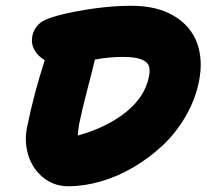

<svg xmlns="http://www.w3.org/2000/svg" viewBox="-20 -688 717 664"><path d="M215.8 -43.9Q167 -43.9 130.1 -73.5Q93.3 -103 78.4 -149.7Q63.5 -196.3 73.2 -246.1Q96.2 -360.8 134.8 -480Q109.9 -494.6 98.4 -516.4Q86.9 -538.1 91.8 -563Q96.2 -588.9 119.1 -608.9Q145 -629.9 245.8 -648.9Q346.7 -668 435.1 -668Q522.5 -668 581.1 -633.3Q639.6 -598.6 661.4 -539.6Q683.1 -480.5 668 -405.8Q655.3 -342.8 621.8 -285.4Q588.4 -228 542.2 -184.8Q496.1 -141.6 441.2 -109.4Q386.2 -77.1 328.4 -60.5Q270.5 -43.9 215.8 -43.9ZM253.9 -259.8Q250 -238.3 249 -219.2Q349.1 -247.1 415.3 -300Q481.4 -353 495.1 -422.9Q500 -446.8 494.4 -460.9Q488.8 -475.1 467.3 -483.2Q445.8 -491.2 404.8 -491.2Q357.4 -491.2 308.1 -481.9Q302.2 -455.1 283.2 -382.8Q264.2 -310.5 253.9 -259.8Z"/></svg>

Font: Shantell Sans Irregular Bouncy
Style: Italic
Weight: 800
Italic angle: -11.31°
Designer: Stephen Nixon, Anya Danilova, Shantell Martin
Foundry: Arrow Type
Version: Version 1.006;[9816181b4]